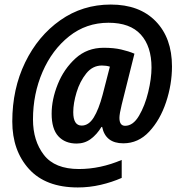

<svg xmlns="http://www.w3.org/2000/svg" viewBox="-20 -738 786 844"><path d="M515 44V-35Q421 5 327 5Q221 5 173 -57Q125 -119 125 -213Q125 -325 167 -422Q209 -519 284 -578.5Q359 -638 457 -638Q552 -638 599 -586Q646 -534 646 -441Q646 -393 631.5 -333Q617 -273 591 -229Q565 -185 530 -185Q505 -185 505 -220Q505 -237 515 -278L571 -502Q545 -513 512.5 -520.5Q480 -528 436 -528Q363 -528 312 -481.5Q261 -435 234 -368Q207 -301 207 -238Q207 -171 236.5 -139Q266 -107 317 -107Q352 -107 379 -127Q406 -147 426 -180H429Q444 -108 522 -108Q588 -108 636 -159.5Q684 -211 710 -289Q736 -367 736 -446Q736 -571 664.5 -644.5Q593 -718 467 -718Q343 -718 245 -649Q147 -580 90.5 -463.5Q34 -347 34 -204Q34 -76 107.5 5Q181 86 322 86Q373 86 422.5 74.5Q472 63 515 44ZM302 -245Q302 -284 316.5 -332Q331 -380 359 -415Q387 -450 428 -450Q447 -450 463 -445L431 -321Q414 -257 392 -221.5Q370 -186 339 -186Q302 -186 302 -245Z"/></svg>

Font: Noto Sans UI SemiCondensed
Style: Bold Italic
Weight: 700
Width: 4
Designer: Monotype Design Team
Foundry: Monotype Imaging Inc.
Version: 1.001